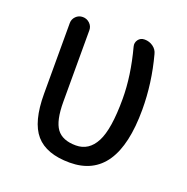

<svg xmlns="http://www.w3.org/2000/svg" viewBox="-101 -615 702 719"><g transform="rotate(20 250.0 -255.5)"><path d="M250 9.8Q157.2 9.8 114.7 -39.1Q72.3 -87.9 72.3 -200.2V-481.4Q72.3 -497.1 83.5 -508.3Q94.7 -519.5 110.8 -519.5Q127 -519.5 138.7 -508.3Q150.4 -497.1 150.4 -481.4V-196.3Q150.4 -121.1 173.3 -89.8Q196.3 -58.6 250 -58.6Q301.8 -58.6 328.6 -109.9Q355.5 -161.1 355.5 -282.2Q355.5 -374 327.1 -480.5Q323.2 -495.1 332 -507.3Q340.8 -519.5 357.4 -519.5Q376 -519.5 391.1 -508.8Q406.2 -498 410.2 -480.5Q438.5 -375 438.5 -269.5Q438.5 9.8 250 9.8Z"/></g></svg>

Font: Rounded-X Mgen+ 1m regular
Style: Regular
Weight: 400
Designer: [Source Han Sans]
Ryoko NISHIZUKA  (kana & ideographs); Paul D. Hunt (Latin, Greek & Cyrillic); Wenlong ZHANG  (bopomofo
Version: Version 1.059.20150602